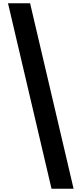

<svg xmlns="http://www.w3.org/2000/svg" viewBox="-20 -793 499 1174"><path d="M164 -773 430 361H295L29 -773Z"/></svg>

Font: Noto Sans Telugu SemiCondensed ExtraBold
Style: Regular
Weight: 800
Width: 4
Designer: Jelle Bosma - Monotype Design Team
Foundry: Monotype Imaging Inc.
Version: Version 2.005; ttfautohint (v1.8.4.7-5d5b)